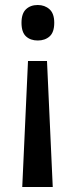

<svg xmlns="http://www.w3.org/2000/svg" viewBox="-20 -657 303 768"><path d="M197 -566Q197 -528 178.5 -511.5Q160 -495 131 -495Q102 -495 84 -511.5Q66 -528 66 -566Q66 -603 84 -620Q102 -637 131 -637Q159 -637 178 -620Q197 -603 197 -566ZM92 -413H168L191 91H69Z"/></svg>

Font: Noto Sans Telugu UI SemiCondensed Medium
Style: Regular
Weight: 500
Width: 4
Designer: Jelle Bosma - Monotype Design Team
Foundry: Monotype Imaging Inc.
Version: Version 2.005; ttfautohint (v1.8.4.7-5d5b)